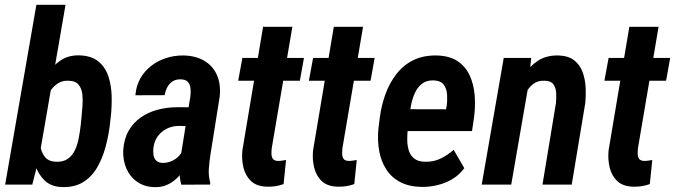

<svg xmlns="http://www.w3.org/2000/svg" viewBox="-20 -770 2816 801"><path d="M131.8 -750H253.4L143.1 -111.8L114.7 0H1.5ZM442.4 -285.2 438 -246.6Q432.6 -203.1 420.4 -157.2Q408.2 -111.3 386 -72.5Q363.8 -33.7 327.6 -10.7Q291.5 12.2 237.8 10.3Q193.4 8.8 166.7 -16.6Q140.1 -42 127.2 -80.6Q114.3 -119.1 111.3 -160.9Q108.4 -202.6 110.8 -236.8L117.7 -291.5Q124.5 -329.1 137.7 -372.3Q150.9 -415.5 173.6 -453.9Q196.3 -492.2 230 -516.1Q263.7 -540 310.1 -539.1Q362.3 -537.6 391.1 -513.2Q419.9 -488.8 432.4 -450.7Q444.8 -412.6 445.8 -368.9Q446.8 -325.2 442.4 -285.2ZM316.4 -245.1 320.3 -284.2Q321.8 -303.2 324 -328.4Q326.2 -353.5 323.5 -377.2Q320.8 -400.9 307.9 -416.7Q294.9 -432.6 267.1 -433.1Q242.7 -434.6 224.4 -423.8Q206.1 -413.1 193.6 -395.8Q181.2 -378.4 173.3 -357.2Q165.5 -335.9 162.1 -316.4L147 -212.4Q145 -187 148.7 -160.6Q152.3 -134.3 167.2 -115.5Q182.1 -96.7 212.4 -95.2Q243.7 -93.8 262.9 -107.4Q282.2 -121.1 293 -144.3Q303.7 -167.5 308.6 -194.3Q313.5 -221.2 316.4 -245.1Z M733.4 -114.3 774.4 -369.1Q776.4 -385.7 774.7 -401.9Q772.9 -418 763.7 -428.2Q754.4 -438.5 733.9 -439Q713.4 -439.5 699.7 -430.4Q686 -421.4 678 -406.2Q669.9 -391.1 667 -373L544.9 -372.6Q547.9 -411.6 565.2 -442.4Q582.5 -473.1 610.4 -494.9Q638.2 -516.6 673.1 -527.8Q708 -539.1 745.1 -538.6Q796.9 -537.6 832.8 -516.1Q868.7 -494.6 885.3 -456.5Q901.9 -418.5 896.5 -366.7L857.9 -125Q853.5 -96.2 851.3 -66.4Q849.1 -36.6 856.9 -8.8L856.4 0L736.3 0.5Q728.5 -27.3 729.2 -56.6Q730 -85.9 733.4 -114.3ZM785.2 -322.3 772.5 -244.1 727.1 -244.6Q706.1 -244.6 688 -238.3Q669.9 -231.9 655.3 -219.7Q640.6 -207.5 631.6 -190.9Q622.6 -174.3 620.1 -153.3Q618.2 -137.7 620.4 -123.5Q622.6 -109.4 631.8 -100.1Q641.1 -90.8 659.2 -90.3Q678.7 -90.3 697.3 -98.6Q715.8 -106.9 728.8 -121.8Q741.7 -136.7 744.6 -156.7L766.1 -105.5Q758.3 -82 745.6 -61Q732.9 -40 715.1 -23.9Q697.3 -7.8 675.5 1.7Q653.8 11.2 627 10.7Q583.5 10.3 553 -11Q522.5 -32.2 507.3 -66.9Q492.2 -101.6 494.1 -143.1Q497.1 -189.9 516.4 -223.9Q535.6 -257.8 566.9 -279.8Q598.1 -301.8 637.9 -312.3Q677.7 -322.8 721.2 -322.8Z M1248 -528.3 1231 -433.1H973.6L991.2 -528.3ZM1077.6 -658.2H1199.7L1113.8 -152.8Q1112.3 -140.1 1112.5 -127.9Q1112.8 -115.7 1118.4 -107.4Q1124 -99.1 1140.1 -98.6Q1148.4 -98.6 1156.7 -99.9Q1165 -101.1 1173.3 -102.5L1163.1 -2Q1146.5 3.9 1129.9 6.6Q1113.3 9.3 1095.7 8.8Q1052.2 8.3 1028.3 -13.7Q1004.4 -35.6 995.8 -70.3Q987.3 -105 991.2 -143.1Z M1543 -528.3 1525.9 -433.1H1268.6L1286.1 -528.3ZM1372.6 -658.2H1494.6L1408.7 -152.8Q1407.2 -140.1 1407.5 -127.9Q1407.7 -115.7 1413.3 -107.4Q1418.9 -99.1 1435.1 -98.6Q1443.4 -98.6 1451.7 -99.9Q1460 -101.1 1468.3 -102.5L1458 -2Q1441.4 3.9 1424.8 6.6Q1408.2 9.3 1390.6 8.8Q1347.2 8.3 1323.2 -13.7Q1299.3 -35.6 1290.8 -70.3Q1282.2 -105 1286.1 -143.1Z M1738.8 9.8Q1686 8.8 1649.2 -10.7Q1612.3 -30.3 1590.8 -64.2Q1569.3 -98.1 1561.8 -141.1Q1554.2 -184.1 1558.6 -231.9L1564.5 -279.3Q1570.8 -329.1 1587.6 -376Q1604.5 -422.9 1633.1 -460.2Q1661.6 -497.6 1703.6 -518.6Q1745.6 -539.6 1802.2 -538.6Q1856.4 -537.1 1889.6 -514.4Q1922.9 -491.7 1939.7 -454.8Q1956.5 -418 1960.2 -373Q1963.9 -328.1 1958 -283.2L1949.2 -223.1H1610.4L1626.5 -314.5L1840.8 -314L1843.3 -327.6Q1846.7 -350.1 1845.2 -374.3Q1843.8 -398.4 1832 -415.5Q1820.3 -432.6 1791.5 -434.6Q1760.7 -436 1741.2 -421.1Q1721.7 -406.2 1710.7 -381.8Q1699.7 -357.4 1694.6 -330.1Q1689.5 -302.7 1687 -279.3L1681.2 -231.4Q1678.7 -208.5 1679 -185.1Q1679.2 -161.6 1685.8 -141.4Q1692.4 -121.1 1708.3 -108.4Q1724.1 -95.7 1753.4 -95.2Q1788.6 -94.2 1817.9 -108.4Q1847.2 -122.6 1872.6 -145L1917 -68.4Q1897 -41 1867.9 -23.4Q1838.9 -5.9 1805.4 2.2Q1772 10.3 1738.8 9.8Z M2183.6 -408.7 2112.8 0H1989.7L2081.5 -528.3H2196.3ZM2142.6 -282.2 2112.3 -281.2Q2116.2 -323.2 2128.4 -368.7Q2140.6 -414.1 2164.1 -453.1Q2187.5 -492.2 2223.4 -516.1Q2259.3 -540 2311 -538.6Q2351.6 -537.1 2375.5 -518.3Q2399.4 -499.5 2410.4 -469.7Q2421.4 -439.9 2423.1 -405.5Q2424.8 -371.1 2421.4 -338.4L2365.2 0H2243.2L2299.3 -339.8Q2301.3 -360.8 2300.3 -382.1Q2299.3 -403.3 2288.8 -418.2Q2278.3 -433.1 2252 -433.1Q2223.6 -434.6 2204.3 -419.4Q2185.1 -404.3 2172.6 -380.4Q2160.2 -356.4 2153.3 -330.1Q2146.5 -303.7 2142.6 -282.2Z M2775.9 -528.3 2758.8 -433.1H2501.5L2519 -528.3ZM2605.5 -658.2H2727.5L2641.6 -152.8Q2640.1 -140.1 2640.4 -127.9Q2640.6 -115.7 2646.2 -107.4Q2651.9 -99.1 2668 -98.6Q2676.3 -98.6 2684.6 -99.9Q2692.9 -101.1 2701.2 -102.5L2690.9 -2Q2674.3 3.9 2657.7 6.6Q2641.1 9.3 2623.5 8.8Q2580.1 8.3 2556.2 -13.7Q2532.2 -35.6 2523.7 -70.3Q2515.1 -105 2519 -143.1Z"/></svg>

Font: Roboto Condensed SemiBold
Style: Italic
Weight: 600
Italic angle: -12°
Designer: Christian Robertson
Foundry: Google
Version: Version 3.008; 2023